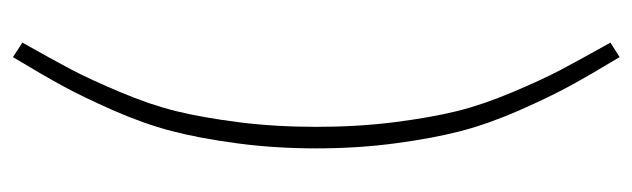

<svg xmlns="http://www.w3.org/2000/svg" viewBox="-370 -502 1004 305"><g transform="rotate(-90 132.5 -350.0)"><path d="M193.8 -832 216.8 -816.9Q189.5 -768.6 173.8 -738.8Q158.2 -709 138.2 -661.6Q118.2 -614.3 107.9 -572.5Q97.7 -530.8 90.3 -473.1Q83 -415.5 83 -350.1Q83 -284.7 90.3 -226.6Q97.7 -168.5 107.9 -127Q118.2 -85.4 138.2 -38.1Q158.2 9.3 173.8 38.8Q189.5 68.4 216.8 117.2L193.8 131.8Q165 84 147.7 52.2Q130.4 20.5 109.1 -27.8Q87.9 -76.2 76.4 -120.1Q64.9 -164.1 56.9 -223.9Q48.8 -283.7 48.8 -350.1Q48.8 -416.5 56.9 -476.3Q64.9 -536.1 76.4 -580.1Q87.9 -624 109.1 -672.4Q130.4 -720.7 147.7 -752.4Q165 -784.2 193.8 -832Z"/></g></svg>

Font: Fira Sans Compressed UltraLight
Style: Regular
Weight: 200
Width: 1
Designer: Carrois Corporate & Edenspiekermann AG
Foundry: Carrois Corporate GbR & Edenspiekermann AG
Version: Version 4.203;PS 004.203;hotconv 1.0.88;makeotf.lib2.5.64775